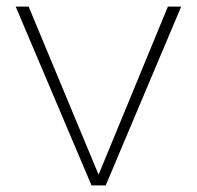

<svg xmlns="http://www.w3.org/2000/svg" viewBox="-20 -559 594 579"><path d="M27.3 -539.1H66.4L289.1 -3.9H265.6L486.3 -539.1H526.4L298.8 0H255.9Z"/></svg>

Font: Min Sans VF VF
Style: Regular
Weight: 400
Designer: Jinseong-Kim, NotoSansCJK, Nunito
Foundry: Jinseong-Kim
Version: Version 1.420;Glyphs 3.1.2 (3151)